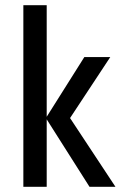

<svg xmlns="http://www.w3.org/2000/svg" viewBox="-20 -720 475 740"><path d="M70 0V-700H160V-270L305 -500H405L250 -265L425 0H325L160 -260V0Z"/></svg>

Font: Cuprum
Style: Regular
Weight: 400
Designer: Jovanny Lemonad
Foundry: Jovanny Lemonad
Version: Version 3.000